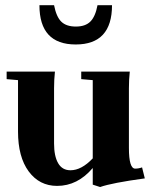

<svg xmlns="http://www.w3.org/2000/svg" viewBox="-20 -714 590 749"><path d="M133.8 -693.8H190.9Q199.7 -648.4 219.2 -629.4Q238.8 -610.4 275.9 -610.4Q313 -610.4 332.5 -629.9Q352.1 -649.4 360.4 -693.8H417Q417 -540.5 275.4 -540.5Q133.8 -540.5 133.8 -693.8ZM202.6 11.2Q133.8 11.2 92 -45.2Q50.3 -101.6 50.3 -200.7V-401.4L5.9 -405.3V-434.6H194.3Q190.9 -403.3 190.9 -369.6V-154.3Q190.9 -105 206.8 -77.4Q222.7 -49.8 254.9 -49.8Q297.9 -49.8 341.8 -96.2V-401.4L296.9 -405.3V-434.6H486.3Q482.9 -403.3 482.9 -369.6V-136.7Q482.9 -56.2 507.3 -56.2Q521 -56.2 534.2 -61L544.9 -18.1Q416 -0.5 370.6 15.6L341.8 6.3V-58.6Q282.7 11.2 202.6 11.2Z"/></svg>

Font: Elstob Grade
Style: Regular
Weight: 400
Designer: Peter S. Baker
Version: Version 1.015